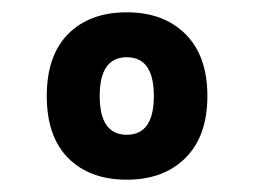

<svg xmlns="http://www.w3.org/2000/svg" viewBox="-20 -467 412 312"><path d="M186 -374Q142 -374 142 -311Q142 -248 186 -248Q230 -248 230 -311Q230 -374 186 -374ZM91 -210Q56 -245 56 -311Q56 -377 91 -412Q126 -447 186 -447Q246 -447 281.5 -411.5Q317 -376 317 -311Q317 -246 281.5 -210.5Q246 -175 186 -175Q126 -175 91 -210Z"/></svg>

Font: Teko Medium
Style: Regular
Weight: 500
Designer: Manushi Parikh, Jonny Pinhorn
Foundry: Indian Type Foundry
Version: Version 1.106;PS 1.0;hotconv 1.0.78;makeotf.lib2.5.61930; tt